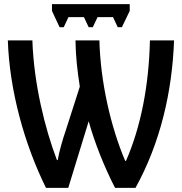

<svg xmlns="http://www.w3.org/2000/svg" viewBox="-20 -910 881 931"><path d="M609 -890H232V-857L269 -778H289L312 -827H387L410 -778H430L453 -827H528L551 -778H571L609 -857ZM203 1H311L410 -322C438 -220 487 -97 538 1H637C757 -216 815 -464 824 -714H707C702 -495 663 -295 591 -130H587C516 -297 467 -515 462 -714H346C347 -638 355 -566 367 -490L299 -278C283 -231 267 -176 260 -134H256C198 -286 144 -504 137 -714H18C26 -470 99 -209 203 1Z"/></svg>

Font: Noto Sans UI SemiCondensed Medium
Style: Regular
Weight: 500
Width: 4
Designer: Monotype Design Team
Foundry: Monotype Imaging Inc.
Version: Version 1.901